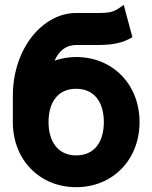

<svg xmlns="http://www.w3.org/2000/svg" viewBox="-20 -755 625 788"><path d="M292.5 -521C261.2 -521 231.4 -515.6 204.1 -506.3C221.2 -544.4 249 -570.3 292.5 -570.3C341.3 -570.3 307.1 -570.3 380.4 -570.3C448.7 -570.3 487.3 -580.6 523.4 -602.5L487.8 -734.9C448.2 -706.1 437.5 -701.7 379.9 -701.7H292.5C155.8 -701.7 32.7 -556.6 32.7 -361.3V-253.9C32.7 -99.1 142.6 13.2 292.5 13.2C442.4 13.2 552.7 -99.1 552.7 -253.9C552.7 -408.7 442.4 -521 292.5 -521ZM292.5 -390.6C368.2 -390.6 406.2 -334.5 406.2 -253.9C406.2 -173.3 368.2 -117.2 292.5 -117.2C216.8 -117.2 179.2 -175.8 179.2 -253.9C179.2 -334.5 216.8 -390.6 292.5 -390.6Z"/></svg>

Font: Giphurs ExtraBold
Style: Regular
Weight: 800
Version: Version 1.000